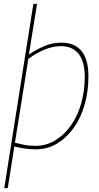

<svg xmlns="http://www.w3.org/2000/svg" viewBox="-20 -760 510 990"><path d="M2 210 152 -740H171L129 -479Q170 -506 210 -523Q250 -540 297 -540Q365 -540 400.5 -496.5Q436 -453 436 -366Q436 -291 417 -222.5Q398 -154 361 -102Q324 -50 274.5 -20Q225 10 164 10Q131 10 104 5.5Q77 1 54 -5L20 210ZM163 -8Q219 -8 266 -37Q313 -66 347 -115Q381 -164 399 -228Q417 -292 417 -363Q417 -442 385.5 -482Q354 -522 293 -522Q254 -522 211.5 -505Q169 -488 126 -456L57 -24Q77 -19 103.5 -13.5Q130 -8 163 -8Z"/></svg>

Font: Georama ExtraCondensed Thin Thin
Style: Italic
Weight: 250
Italic angle: -9°
Version: Version 1.001